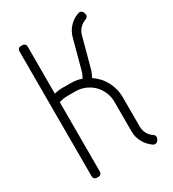

<svg xmlns="http://www.w3.org/2000/svg" viewBox="-192 -905 909 1010"><g transform="rotate(-30 262.5 -400.0)"><path d="M75 -780V-20C75 -14.3 76.9 -9.6 80.8 -5.8C84.6 -1.9 89.3 0 95 0H105C110.7 0 115.4 -1.9 119.2 -5.8C123.1 -9.6 125 -14.3 125 -20V-441.5C141 -447.2 157.7 -450 175 -450H225C245.7 -450 265.2 -446.1 283.5 -438.2C301.8 -430.4 317.8 -419.8 331.2 -406.2C344.8 -392.8 355.4 -376.8 363.2 -358.5C371.1 -340.2 375 -320.7 375 -300V-120.5C375 -95.8 380.8 -73.2 392.5 -52.8C404.2 -32.2 419.5 -15.7 438.5 -3C441.8 -1 445.5 0 449.5 0C456.8 0 462.5 -3 466.5 -9L472 -17.5C474 -20.5 475 -24 475 -28C475 -35.3 472.2 -41 466.5 -45C453.8 -53 443.8 -63.6 436.2 -76.8C428.8 -89.9 425 -104.5 425 -120.5V-300C425 -317.3 422.8 -334.1 418.5 -350.2C414.2 -366.4 408.2 -381.7 400.5 -396C392.8 -410.3 383.4 -423.5 372.2 -435.5C361.1 -447.5 348.8 -458 335.5 -467C339.8 -474.7 343.7 -482.6 347 -490.8C350.3 -498.9 353.2 -507.3 355.5 -516L402 -689C406.3 -704.7 413.8 -717.8 424.5 -728.5C435.2 -739.2 447.5 -746.8 461.5 -751.5C465.8 -753.2 469.2 -755.8 471.5 -759.2C473.8 -762.8 475 -766.5 475 -770.5C475 -771.8 474.7 -773.8 474 -776.5L471 -786C469.3 -790.3 466.8 -793.8 463.2 -796.2C459.8 -798.8 455.8 -800 451.5 -800C450.2 -800 448.2 -799.7 445.5 -799C423.5 -792 404.3 -780.1 388 -763.2C371.7 -746.4 360.3 -726 354 -702L307.5 -529C305.5 -521.7 303.1 -514.7 300.2 -508C297.4 -501.3 294.2 -495 290.5 -489C269.2 -496.3 247.3 -500 225 -500H175C157 -500 140.3 -497.8 125 -493.5V-780C125 -785.7 123.1 -790.4 119.2 -794.2C115.4 -798.1 110.7 -800 105 -800H95C89.3 -800 84.6 -798.1 80.8 -794.2C76.9 -790.4 75 -785.7 75 -780Z"/></g></svg>

Font: lerotica
Style: Regular
Weight: 400
Designer: defharo
Foundry: deFharo
Version: Version 1.001 2011